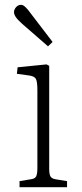

<svg xmlns="http://www.w3.org/2000/svg" viewBox="-20 -776 338 796"><path d="M61 0V-25L109 -33Q125 -35 130 -45Q135 -55 135 -81V-401Q135 -437 129 -448.5Q123 -460 101 -463L50 -470L53 -497L173 -509L184 -503V-77Q184 -54 189 -45Q194 -36 209 -33L258 -25V0ZM179 -584 71 -678Q52 -695 45 -706Q38 -717 38 -726Q38 -733 42 -740Q46 -747 52.5 -751.5Q59 -756 66 -756Q74 -756 81 -750.5Q88 -745 97 -734L198 -602Z"/></svg>

Font: Literata ExtraLight
Style: Regular
Weight: 250
Designer: Latin by Veronika Burian and Jose Scaglione. Greek by Irene Vlachou. Cyrillic by Vera Evstafieva.
Foundry: TypeTogether
Version: Version 3.103;gftools[0.9.29]